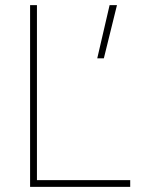

<svg xmlns="http://www.w3.org/2000/svg" viewBox="-20 -731 556 751"><path d="M489.3 0H107.4V-26.4H489.3ZM124.5 0H97.7V-710.9H124.5ZM408.7 -710.9H437.5L386.2 -502.9H360.4Z"/></svg>

Font: Heebo Thin
Style: Regular
Weight: 250
Designer: Oded Ezer
Foundry: Ezer Type House
Version: Version 3.100